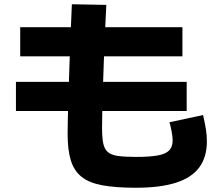

<svg xmlns="http://www.w3.org/2000/svg" viewBox="-20 -828 1040 903"><path d="M619 55Q524 55 461.5 43.5Q399 32 363.5 3.5Q328 -25 313 -74Q298 -123 298 -198Q298 -221 299 -268.5Q300 -316 302 -380Q304 -444 306.5 -517Q309 -590 312 -665Q315 -740 318 -808L480 -805Q477 -747 474 -679.5Q471 -612 468.5 -544.5Q466 -477 464 -415Q462 -353 461 -304Q460 -255 460 -227Q460 -181 465.5 -154Q471 -127 487 -113Q503 -99 535 -94.5Q567 -90 619 -90Q685 -90 722.5 -97Q760 -104 776 -121Q792 -138 792 -168Q792 -184 787 -210.5Q782 -237 777 -253L935 -287Q945 -244 949 -216.5Q953 -189 953 -163Q953 -89 917 -40.5Q881 8 807 31.5Q733 55 619 55ZM55 -306V-443H858V-306ZM75 -563V-700H838V-563Z"/></svg>

Font: M PLUS 1 Thin ExtraBold
Style: Regular
Weight: 800
Version: Version 1.001